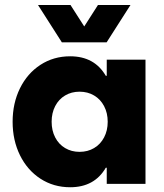

<svg xmlns="http://www.w3.org/2000/svg" viewBox="-20 -746 667 779"><path d="M417 -252Q417 -287.6 402.3 -315.4Q387.7 -343.3 361.8 -358.6Q335.9 -374 302.7 -374Q270 -374 244.1 -358.6Q218.3 -343.3 203.9 -315.4Q189.5 -287.6 189.5 -252Q189.5 -216.3 203.9 -188.5Q218.3 -160.6 244.1 -145.3Q270 -129.9 302.7 -129.9Q335.9 -129.9 361.8 -145.3Q387.7 -160.6 402.3 -188.5Q417 -216.3 417 -252ZM413.1 0V-65.4H409.2Q363.3 13.7 264.6 13.7Q197.3 13.7 144 -21Q90.8 -55.7 61 -116.2Q31.2 -176.8 31.2 -252Q31.2 -327.1 61 -387.7Q90.8 -448.2 144 -482.9Q197.3 -517.6 264.6 -517.6Q363.3 -517.6 409.2 -438.5H413.1V-503.9H570.3V0ZM266.1 -725.6 321.8 -638.7 377.4 -725.6H509.3L412.6 -574.2H231L134.3 -725.6Z"/></svg>

Font: Wanted Sans ExtraBold
Style: Regular
Weight: 800
Designer: Original Design by Kil Hyung-jin and Kang Hanbin, Wanted Lab, Inc; Hangeul from Source Han Sans by Jang Soo-young and Ka
Foundry: Wanted Lab, Inc.
Version: Version 1.003